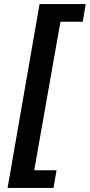

<svg xmlns="http://www.w3.org/2000/svg" viewBox="-20 -756 438 937"><path d="M17 161 173 -736H398L384 -650H275L147 75H256L241 161Z"/></svg>

Font: Archivo SemiCondensed
Style: Bold Italic
Weight: 700
Width: 4
Italic angle: -10°
Designer: Hector Gatti
Foundry: Omnibus-Type
Version: Version 2.001